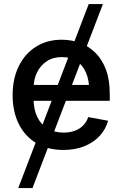

<svg xmlns="http://www.w3.org/2000/svg" viewBox="-20 -748 618 972"><path d="M72.3 204.1 429.2 -727.5H501L144.5 204.1ZM301.3 11.2Q221.2 11.2 163.6 -23.4Q106 -58.1 75 -120.6Q43.9 -183.1 43.9 -266.6Q43.9 -349.1 74.7 -412.4Q105.5 -475.6 161.6 -511.2Q217.8 -546.9 292.5 -546.9Q341.3 -546.9 385 -530.8Q428.7 -514.6 462.6 -481.2Q496.6 -447.8 516.1 -396.2Q535.6 -344.7 535.6 -273.9V-237.8H100.6V-317.9H480.5L431.6 -292Q431.6 -341.3 415.8 -379.2Q399.9 -417 368.9 -438Q337.9 -459 293 -459Q248 -459 216.1 -437.5Q184.1 -416 167 -380.4Q149.9 -344.7 149.9 -300.8V-248.5Q149.9 -194.3 168.7 -155.8Q187.5 -117.2 221.9 -96.9Q256.3 -76.7 302.2 -76.7Q333 -76.7 357.9 -85.7Q382.8 -94.7 400.4 -112.3Q418 -129.9 426.8 -155.3L527.3 -136.7Q515.1 -92.8 483.9 -59.3Q452.6 -25.9 406 -7.3Q359.4 11.2 301.3 11.2Z"/></svg>

Font: Inter 18pt Medium
Style: Regular
Weight: 500
Designer: Rasmus Andersson
Foundry: rsms
Version: Version 4.001;git-66647c0bb